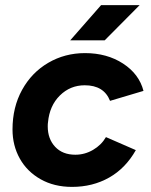

<svg xmlns="http://www.w3.org/2000/svg" viewBox="-20 -720 591 752"><path d="M29 -213Q29 -300 66.5 -368Q104 -436 169 -474Q234 -512 313 -512Q399 -512 462 -471Q525 -430 542 -364L411 -325Q387 -386 312 -386Q255 -386 214.5 -346Q174 -306 168 -241Q167 -236 167 -225Q167 -176 196 -145Q225 -114 275 -114Q312 -114 344.5 -133Q377 -152 395 -183L512 -132Q472 -61 407.5 -24.5Q343 12 262 12Q192 12 139 -18Q86 -48 57.5 -99Q29 -150 29 -213ZM376 -700H527L390 -562H255Z"/></svg>

Font: Oak Sans
Style: Bold Italic
Weight: 700
Italic angle: -9.5°
Foundry: Erik Kennedy, Walven
Version: Version 1.000